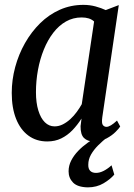

<svg xmlns="http://www.w3.org/2000/svg" viewBox="-20 -586 566 809"><path d="M411 -92Q407.5 -66.5 413.5 -59Q419.5 -51.5 428.5 -51.5Q436.5 -51.5 447.5 -58Q458.5 -64.5 473 -78L486.5 -53Q482.5 -46 467.5 -30.8Q452.5 -15.5 429 -2.8Q405.5 10 375 10Q349 10 334 -4.5Q319 -19 319.5 -54.5L323.5 -86.5Q306 -59 285 -37.2Q264 -15.5 238 -2.8Q212 10 179 10Q133 10 99.5 -14.8Q66 -39.5 47.8 -85.2Q29.5 -131 29.5 -194.5Q29.5 -249.5 44 -303.2Q58.5 -357 85.2 -404.2Q112 -451.5 149 -488Q186 -524.5 232.2 -545Q278.5 -565.5 331.5 -565.5Q358.5 -565.5 383 -558.8Q407.5 -552 425.5 -543.5L480.5 -564.5ZM376.5 -495.5Q366.5 -504.5 353.5 -508.5Q340.5 -512.5 324 -512.5Q288 -512.5 258 -495.5Q228 -478.5 204.5 -448Q181 -417.5 164.8 -377.5Q148.5 -337.5 140 -291.5Q131.5 -245.5 131.5 -197.5Q131.5 -153 141.5 -120.5Q151.5 -88 169 -70.8Q186.5 -53.5 210 -53.5Q228 -53.5 244.8 -62Q261.5 -70.5 276.5 -84.2Q291.5 -98 303.5 -114.5Q315.5 -131 324.5 -147ZM349.5 203.5Q306.5 202.5 287.8 183.2Q269 164 269 136Q269 112 280 90.5Q291 69 309.2 50Q327.5 31 350 15Q372.5 -1 395.5 -13.5L417.5 -27L435 -10Q412.5 7.5 393.8 26.2Q375 45 363.5 65.2Q352 85.5 352 108Q351.5 125 360 133.8Q368.5 142.5 384.5 142.5Q400 142.5 416.8 134Q433.5 125.5 450 110.5L461.5 149.5Q445.5 169 416.5 186.2Q387.5 203.5 349.5 203.5Z"/></svg>

Font: Merriweather 24pt SemiCondensed
Style: Italic
Weight: 400
Width: 4
Italic angle: -7.8°
Designer: Eben Sorkin
Foundry: Eben Sorkin
Version: Version 2.101